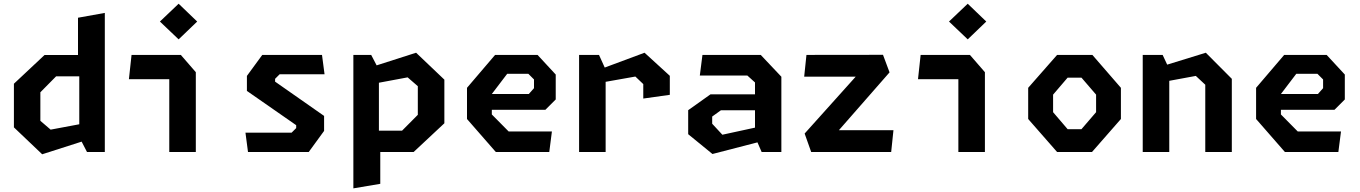

<svg xmlns="http://www.w3.org/2000/svg" viewBox="-20 -836 7480 1056"><path d="M458.5 0H556.5V-765L409 -738.5V-533.5H225L56.5 -375.5V-135.5L212 12.5L429 -57ZM202 -171.5V-328.5L288.5 -416H416V-152.5L258.5 -123Z M911 0H1057V-439L974.5 -534H703.5L689 -400.5H911ZM962.5 -619.5 1064.5 -717.5 962.5 -815.5 859.5 -717.5Z M1344 0H1678L1762.5 -116V-198.5L1493 -387V-402.5L1518 -427.5H1765L1751 -534H1422.5L1338 -418.5V-336L1609 -147.5V-131.5L1584 -106.5H1330Z M1923.5 200 2071.5 175V0H2255L2424 -158V-398L2268.5 -546L2051.5 -476.5L2021.5 -534H1923.5ZM2064 -117.5V-381L2222 -410.5L2278 -362V-204.5L2191.5 -117.5Z M2707 0H3001L3015.5 -113H2777.5L2685 -206.5V-232H2979.5L3036.5 -289V-426L2936.5 -534H2703L2548.5 -353V-181.5ZM2685 -319 2769.5 -430H2886L2917 -399V-351L2888.5 -319Z M3518 -294 3664 -314.5V-419L3525 -546L3306 -464.5L3274.5 -534H3165V0H3311V-386L3474.5 -415L3518 -373.5Z M4169 0H4277.5V-414L4164 -534H3843.5L3829 -420.5H4090.5L4132.5 -382.5V-317H3887.5L3765 -230V-98L3898.5 11L4146 -53ZM3897 -155.5V-195L3945 -229.5H4132.5V-134L3953 -95Z M4441.5 0H4881.5L4894 -120H4594L4872.5 -438L4836.5 -534.5L4415.5 -534L4403 -414.5H4686.5L4405.5 -101.5Z M5251 0H5397V-439L5314.5 -534H5043.5L5029 -400.5H5251ZM5302.5 -619.5 5404.5 -717.5 5302.5 -815.5 5199.5 -717.5Z M5794 0H5986L6145 -181.5V-353L5988 -534H5794L5635 -353V-181.5ZM5852 -125.5 5772 -219V-315.5L5852 -409H5928L6008.5 -315.5V-219L5928 -125.5Z M6609 0H6755V-402.5L6612 -546L6399.5 -480.5L6374.5 -534H6265V0H6411V-391.5L6557 -418.5L6609 -370Z M7047 0H7341L7355.5 -113H7117.5L7025 -206.5V-232H7319.5L7376.5 -289V-426L7276.5 -534H7043L6888.5 -353V-181.5ZM7025 -319 7109.5 -430H7226L7257 -399V-351L7228.5 -319Z"/></svg>

Font: Monaspace Krypton
Style: Bold
Weight: 700
Designer: Riley Cran & the Lettermatic Team
Foundry: Lettermatic
Version: Version 1.200 (Monaspace Krypton)